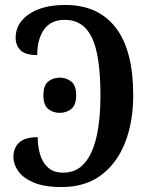

<svg xmlns="http://www.w3.org/2000/svg" viewBox="-20 -744 603 774"><path d="M229 10Q158 10 115 -8.5Q72 -27 53 -55Q34 -83 34 -110Q34 -148 57.5 -169.5Q81 -191 132 -191Q132 -156 141 -123.5Q150 -91 172.5 -69.5Q195 -48 235 -48Q288 -48 321 -86.5Q354 -125 369.5 -194.5Q385 -264 385 -357Q385 -521 350.5 -592.5Q316 -664 241 -664Q185 -664 157.5 -625Q130 -586 130 -522Q82 -522 62.5 -541.5Q43 -561 43 -592Q43 -650 97 -687Q151 -724 243 -724Q376 -724 446.5 -632.5Q517 -541 517 -361Q517 -252 484 -168.5Q451 -85 387 -37.5Q323 10 229 10ZM221 -289Q194 -289 174.5 -304.5Q155 -320 155 -360Q155 -400 174.5 -415.5Q194 -431 221 -431Q247 -431 267 -415.5Q287 -400 287 -360Q287 -320 267 -304.5Q247 -289 221 -289Z"/></svg>

Font: Noto Serif Condensed SemiBold
Style: Regular
Weight: 600
Width: 3
Designer: Monotype Design Team
Foundry: Monotype Imaging Inc.
Version: Version 2.013